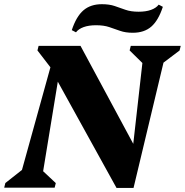

<svg xmlns="http://www.w3.org/2000/svg" viewBox="-59 -913 899 934"><path d="M507.8 1.2 200.6 -554.8 198 -570.4 123.2 -667.6 128.8 -690H332.6L617 -161.8L583 -157.8L637.8 -643L655.4 -585.2L571.6 -667.6L577.2 -690H820.2L814.6 -667.4L695.4 -577.4L744.2 -641.4L590.6 1.2ZM-38.6 0 -33 -22.6 86.2 -116.6 37.4 -48.6 215.2 -690H250.8L145.4 -47L127.8 -101.6L212.4 -22.4L206.8 0ZM587 -753.6Q551.4 -753.6 525 -763Q498.6 -772.4 472.2 -781.3Q445.8 -790.2 408.2 -790.2Q372.8 -790.2 347.9 -781.2Q323 -772.2 310.6 -755.8L290.2 -766.4Q312 -832.8 346.8 -862.7Q381.6 -892.6 436.4 -892.6Q473 -892.6 498.9 -883.7Q524.8 -874.8 551.3 -865.4Q577.8 -856 615.2 -856Q650.8 -856 675.7 -865Q700.6 -874 713 -890.4L733.2 -879.8Q711.4 -813.4 677 -783.5Q642.6 -753.6 587 -753.6Z"/></svg>

Font: Platypi Light
Style: Italic
Weight: 300
Italic angle: -13°
Designer: David Sargent
Foundry: Bolt Cutter Type
Version: Version 1.200